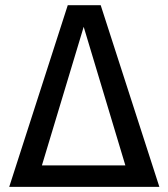

<svg xmlns="http://www.w3.org/2000/svg" viewBox="-20 -727 655 747"><path d="M243.6 -706.7H371.8L600 0H15.9ZM467.7 -83.6 305.6 -622.6 143.1 -83.6Z"/></svg>

Font: Fira Code Fixed Retina
Style: Regular
Weight: 450
Monospace: yes
Designer: Carrois Corporate, Edenspiekermann AG, Nikita Prokopov
Foundry: Carrois Corporate, Edenspiekermann AG, Nikita Prokopov
Version: Version 5.002